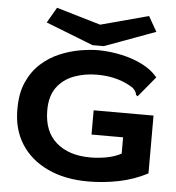

<svg xmlns="http://www.w3.org/2000/svg" viewBox="-57 -875 863 939"><g transform="rotate(5 375.0 -405.5)"><path d="M410 11Q295 11 210.5 -29Q126 -69 80.5 -140.5Q35 -212 35 -308Q34 -388 59 -444Q84 -500 125 -537Q166 -574 216 -595Q266 -616 316 -624.5Q366 -633 407 -633Q465 -632 521.5 -619.5Q578 -607 624.5 -583Q671 -559 698 -525L621 -432L615 -425L607 -431Q606 -438 603 -445Q600 -452 588 -464Q556 -486 510.5 -499.5Q465 -513 409 -513Q348 -513 296 -493.5Q244 -474 212.5 -431.5Q181 -389 181 -319Q181 -215 243 -161Q305 -107 410 -107Q448 -107 488 -114Q528 -121 562 -139V-219H407V-338H701V-54Q634 -19 559.5 -4Q485 11 410 11ZM637 -821 679 -747 429 -655H374L141 -746L185 -822L402 -758Z"/></g></svg>

Font: Inconsolata ExtraExpanded Black
Style: Regular
Weight: 900
Width: 8
Monospace: yes
Designer: Raph Levien, Cyreal, Brenton Simpson
Foundry: Raph Levien, Cyreal, Google
Version: Version 3.001; ttfautohint (v1.8.2.53-6de2)